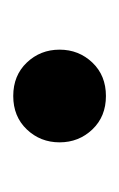

<svg xmlns="http://www.w3.org/2000/svg" viewBox="35 -207 180 290"><g transform="rotate(90 125.0 -62.0)"><path d="M125 8Q94 8 74.5 -12.5Q55 -33 55 -62Q55 -91 74.5 -111.5Q94 -132 125 -132Q156 -132 175.5 -111.5Q195 -91 195 -62Q195 -33 175.5 -12.5Q156 8 125 8Z"/></g></svg>

Font: PT Root UI Web Medium
Style: Regular
Weight: 500
Designer: Vitaly Kuzmin
Foundry: ParaType Ltd.
Version: Version 1.001W